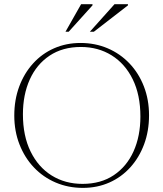

<svg xmlns="http://www.w3.org/2000/svg" viewBox="-20 -904 794 934"><path d="M371.5 -695Q443 -695 503.8 -669Q564.5 -643 609.8 -595.5Q655 -548 680 -483.5Q705 -419 705 -343Q705 -266.5 681 -202Q657 -137.5 613.8 -89.8Q570.5 -42 511.8 -16Q453 10 383 10Q312 10 251 -16Q190 -42 145 -89.5Q100 -137 74.8 -201.5Q49.5 -266 49.5 -342Q49.5 -418.5 73.5 -483Q97.5 -547.5 140.8 -595.2Q184 -643 243 -669Q302 -695 371.5 -695ZM381.5 -9.5Q470.5 -9.5 533.5 -51.8Q596.5 -94 629.8 -168Q663 -242 663 -337Q663 -442 625.8 -518Q588.5 -594 523 -634.8Q457.5 -675.5 373.5 -675.5Q284.5 -675.5 221.2 -633.2Q158 -591 124.8 -517.2Q91.5 -443.5 91.5 -348Q91.5 -243 128.8 -167Q166 -91 231.5 -50.2Q297 -9.5 381.5 -9.5ZM417 -749.5 537 -883.5H602.5V-878L436.5 -749.5ZM298.5 -749.5 374.5 -883.5H430V-878L314 -749.5Z"/></svg>

Font: Newsreader 36pt ExtraLight
Style: Regular
Weight: 250
Designer: Hugues Gentile
Foundry: Production Type
Version: Version 1.003